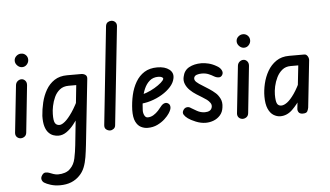

<svg xmlns="http://www.w3.org/2000/svg" viewBox="-67 -889 2341 1360"><g transform="rotate(-5 1104.0 -208.5)"><path d="M59 0Q43 0 31.5 -11Q20 -22 21 -41L57 -377Q59 -395 71.5 -405.5Q84 -416 99 -416Q114 -416 125.5 -403.5Q137 -391 135 -370L100 -37Q98 -18 85.5 -9Q73 0 59 0ZM112 -501Q93 -501 78 -516Q63 -531 63 -550Q63 -570 78 -583.5Q93 -597 112 -597Q132 -597 145.5 -583.5Q159 -570 159 -550Q159 -531 145.5 -516Q132 -501 112 -501Z M224 -144Q227 -191 238.5 -239Q250 -287 273 -327Q296 -367 333 -391.5Q370 -416 424 -416H512L504 -341H428Q390 -341 365 -321Q340 -301 326 -270.5Q312 -240 305.5 -207.5Q299 -175 299 -151Q298 -104 308 -87Q318 -70 340 -70Q356 -70 379.5 -89.5Q403 -109 432 -151.5Q461 -194 491 -260L478 -123Q458 -92 434.5 -62.5Q411 -33 383.5 -14Q356 5 326 5Q308 5 289.5 -1.5Q271 -8 255.5 -24.5Q240 -41 231.5 -70Q223 -99 224 -144ZM186 274Q197 257 212.5 257Q228 257 239 262Q250 267 267 272.5Q284 278 299 278Q325 278 348 270.5Q371 263 387 246Q414 220 423.5 175.5Q433 131 438 83L490 -416H523Q541 -416 553.5 -407Q566 -398 564 -379L514 86Q509 132 502.5 172.5Q496 213 483 245.5Q470 278 446 302Q421 328 386.5 342Q352 356 306 356Q270 356 240 346.5Q210 337 195 327Q183 319 179 304.5Q175 290 186 274Z M694 0Q679 0 666 -10Q653 -20 655 -41L729 -740Q732 -758 743.5 -765.5Q755 -773 768 -773Q785 -773 796.5 -761.5Q808 -750 806 -731L732 -35Q731 -18 719 -9Q707 0 694 0Z M960 5Q936 5 913 -6.5Q890 -18 875.5 -47.5Q861 -77 862 -131Q864 -186 875.5 -236.5Q887 -287 911 -328Q935 -369 972.5 -392.5Q1010 -416 1064 -416Q1119 -416 1150 -391.5Q1181 -367 1172 -327Q1166 -297 1141 -269Q1116 -241 1078.5 -218.5Q1041 -196 997 -182.5Q953 -169 910 -169L920 -233Q945 -233 974.5 -244Q1004 -255 1032 -271.5Q1060 -288 1079 -304.5Q1098 -321 1100 -332Q1101 -339 1091 -344Q1081 -349 1066 -349Q1029 -349 1004.5 -328Q980 -307 965.5 -273.5Q951 -240 944 -200.5Q937 -161 936 -124Q935 -103 943.5 -86Q952 -69 967 -69Q989 -69 1008.5 -81Q1028 -93 1043 -109.5Q1058 -126 1066 -137Q1079 -154 1094 -158.5Q1109 -163 1122 -153Q1133 -145 1133.5 -127.5Q1134 -110 1116 -83Q1105 -66 1083 -45.5Q1061 -25 1030 -10Q999 5 960 5Z M1374 5Q1339 5 1303.5 -9.5Q1268 -24 1249 -38Q1231 -51 1222 -65.5Q1213 -80 1222 -96Q1231 -113 1247.5 -116Q1264 -119 1278 -108Q1292 -99 1318.5 -84.5Q1345 -70 1374 -70Q1394 -70 1407.5 -77.5Q1421 -85 1425 -103Q1428 -119 1418.5 -132.5Q1409 -146 1396 -156Q1382 -166 1363.5 -177.5Q1345 -189 1324 -202Q1300 -217 1279.5 -237Q1259 -257 1249 -281.5Q1239 -306 1245 -332Q1254 -378 1290.5 -398Q1327 -418 1378 -418Q1402 -418 1430 -411Q1458 -404 1485 -388Q1508 -376 1518 -357Q1528 -338 1518 -322Q1509 -307 1492.5 -307.5Q1476 -308 1459 -318Q1445 -327 1423.5 -336Q1402 -345 1375 -345Q1355 -345 1339 -339.5Q1323 -334 1319 -319Q1316 -303 1331 -289Q1346 -275 1375 -258Q1396 -245 1419 -230Q1442 -215 1461 -198Q1478 -184 1492 -157Q1506 -130 1500 -93Q1496 -60 1476.5 -38Q1457 -16 1430 -5.5Q1403 5 1374 5Z M1637 0Q1621 0 1609.5 -11Q1598 -22 1599 -41L1635 -377Q1637 -395 1649.5 -405.5Q1662 -416 1677 -416Q1692 -416 1703.5 -403.5Q1715 -391 1713 -370L1678 -37Q1676 -18 1663.5 -9Q1651 0 1637 0ZM1690 -501Q1671 -501 1656 -516Q1641 -531 1641 -550Q1641 -570 1656 -583.5Q1671 -597 1690 -597Q1710 -597 1723.5 -583.5Q1737 -570 1737 -550Q1737 -531 1723.5 -516Q1710 -501 1690 -501Z M1904 5Q1879 5 1855.5 -9.5Q1832 -24 1817.5 -57Q1803 -90 1803 -144Q1803 -187 1814 -234.5Q1825 -282 1848.5 -323Q1872 -364 1910 -390Q1948 -416 2002 -416H2091L2083 -343H2006Q1971 -343 1946.5 -323Q1922 -303 1907 -272.5Q1892 -242 1885 -209.5Q1878 -177 1878 -151Q1878 -104 1887 -87Q1896 -70 1917 -70Q1936 -70 1959.5 -87.5Q1983 -105 2010.5 -144.5Q2038 -184 2067 -249L2056 -116Q2027 -68 1989 -31.5Q1951 5 1904 5ZM2064 0Q2042 0 2034 -12.5Q2026 -25 2028 -39L2069 -416H2111Q2124 -416 2133 -402.5Q2142 -389 2141 -373L2105 -39Q2103 -27 2096.5 -13.5Q2090 0 2064 0Z"/></g></svg>

Font: Edu NSW ACT Foundation Medium
Style: Regular
Weight: 500
Version: Version 1.003